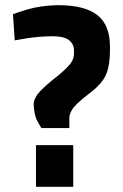

<svg xmlns="http://www.w3.org/2000/svg" viewBox="-20 -722 477 742"><path d="M405 -538Q406 -624 357 -663Q307 -703 200 -702Q134 -700 84 -685Q33 -669 30 -667L37 -566Q40 -567 84 -574Q128 -581 181 -582Q230 -582 249 -565Q267 -549 266 -523Q268 -497 252 -476Q236 -454 182 -412Q143 -380 126 -359Q110 -337 110 -318Q112 -275 126 -251Q139 -227 141 -227H248V-258Q246 -278 259 -299Q272 -320 323 -359Q373 -396 390 -434Q406 -472 405 -538ZM119 0H263V-161H119Z"/></svg>

Font: RazerF5
Style: Bold
Weight: 700
Foundry: Razer Inc.
Version: Version 1.000;PS 001.001;hotconv 1.0.56